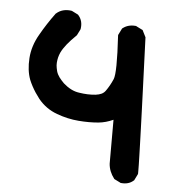

<svg xmlns="http://www.w3.org/2000/svg" viewBox="-46 -485 592 669"><g transform="rotate(5 250.0 -151.0)"><path d="M398.9 139.6 379.4 129.9 377.4 128.9 376 127Q367.7 116.2 362.5 103.5Q357.4 90.8 356.4 77.1V76.7V76.2V-76.7Q330.6 -64.9 305.2 -62.5Q289.1 -61 271.7 -61Q254.4 -61 235.4 -62.5Q197.3 -65.4 158.7 -79.6Q119.1 -94.2 92.8 -126.5Q84.5 -137.2 77.6 -147.7Q70.8 -158.2 65.2 -168.7Q59.6 -179.2 55.2 -189.9Q43 -222.2 45.9 -265.4Q48.8 -308.6 72.8 -349.6Q95.2 -389.2 123 -426.8L123.5 -427.7L124.5 -428.2Q145.5 -446.8 177.2 -442.4L178.7 -441.9L180.2 -441.4L199.7 -431.6L201.2 -430.7L202.6 -429.2Q219.2 -410.2 214.8 -382.3L214.4 -380.9L213.9 -379.4L204.1 -359.9L203.1 -358.4L202.1 -357.4Q164.6 -321.3 151.4 -293.9Q149.4 -289.1 147.7 -284.7Q146 -280.3 145 -275.6Q144 -271 143.3 -266.6Q142.6 -262.2 142.3 -257.6Q142.1 -252.9 142.3 -248.3Q142.6 -243.7 143.6 -238.8Q144.5 -233.4 146 -228Q147.5 -222.7 150.1 -217.5Q152.8 -212.4 156.2 -207.5Q159.7 -202.6 164.1 -197.8Q168.5 -192.9 173.3 -188Q186.5 -176.3 200.4 -169.2Q214.4 -162.1 229 -160.2Q259.8 -155.3 286.6 -158.2Q298.8 -159.7 307.4 -163.8Q315.9 -168 321.3 -175.8Q327.6 -184.6 333.5 -195.1Q339.4 -205.6 344.7 -217.8Q354.5 -240.7 346.7 -369.6V-372.1L347.7 -374.5L357.4 -394L358.4 -396L360.4 -397.5Q378.9 -411.6 404.3 -409.2H406.2L407.7 -408.2L427.2 -398.4L430.2 -397L431.6 -394L441.4 -374.5L442.4 -372.6V-370.6Q444.3 -318.8 446 -274.9Q447.8 -231 449.2 -190.2Q450.7 -149.4 451.9 -116.2Q453.1 -83 454.1 -53.2Q455.1 -23.4 455.8 -0.5Q456.5 22.5 457 41Q457.5 59.6 457.8 72.3Q458 85 458 92.5Q458 100.1 458 102.5L457.5 104.5L457 106L447.3 125.5L446.3 127.4L444.8 128.4Q428.2 143.1 402.3 140.6H400.4Z"/></g></svg>

Font: NaikaiFont
Style: Bold
Weight: 700
Version: Version 1.89